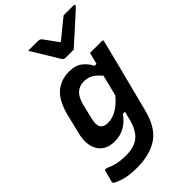

<svg xmlns="http://www.w3.org/2000/svg" viewBox="-319 -930 1234 1234"><g transform="rotate(-45 298.0 -313.5)"><path d="M287 -547Q342 -547 375.5 -521.5Q409 -496 428 -457H446Q451 -477 456 -496.5Q461 -516 466 -536H575Q586 -536 583 -525Q561 -435 540.5 -355Q520 -275 499.5 -195.5Q479 -116 456 -26Q425 99 351 149.5Q277 200 158 200Q85 200 38.5 185Q-8 170 -19 159Q-22 154 -21 148Q-15 124 -10 106Q-5 88 2 63H19Q54 80 88 87Q122 94 165 94Q248 94 290 52Q324 19 342 -47Q346 -64 350 -79.5Q354 -95 358 -110H339Q311 -70 271 -45.5Q231 -21 177 -21Q98 -21 62.5 -77Q27 -133 51 -227L81 -350Q107 -457 159 -502Q211 -547 287 -547ZM183 -152Q199 -136 230 -136Q312 -136 388 -228Q397 -262 405.5 -297Q414 -332 424 -371Q394 -407 367.5 -421Q341 -435 309 -435Q269 -435 242 -411.5Q215 -388 201 -335L175 -229Q162 -173 183 -152ZM407 -625H330Q323 -625 318 -629Q313 -633 304 -647Q299 -656 286.5 -676.5Q274 -697 257.5 -724Q241 -751 224.5 -778Q208 -805 195 -827H283Q301 -827 310 -816Q317 -806 335 -782Q353 -758 380 -720H386Q430 -756 460.5 -781.5Q491 -807 517 -827H607Q618 -827 616 -818Q615 -814 610.5 -809.5Q606 -805 590 -790Q575 -777 550 -754Q525 -731 497 -706Q469 -681 444.5 -659Q420 -637 407 -625Z"/></g></svg>

Font: Recursive Sn Lnr St SmB
Style: Italic
Weight: 600
Italic angle: -15°
Version: Version 1.079;hotconv 1.0.112;makeotfexe 2.5.65598; ttfautoh